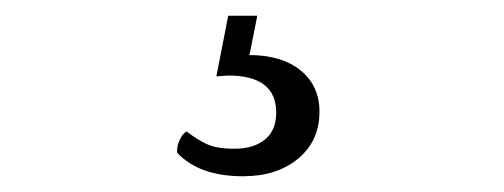

<svg xmlns="http://www.w3.org/2000/svg" viewBox="-20 -25 640 244"><path d="M297 45Q338 45 362 64.5Q386 84 386 117Q386 154 359 176.5Q332 199 289 199Q233 199 205 169V167Q205 160 208.5 152.5Q212 145 217 142Q230 152 242.5 158Q255 164 278 164Q302 164 316.5 152.5Q331 141 331 118Q331 71 270 71L255 72L270 -5H307Z"/></svg>

Font: Arima Madurai Light
Style: Regular
Weight: 300
Designer: Joana Correia and Natanael Gama
Foundry: NDISCOVER
Version: Version 1.020